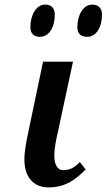

<svg xmlns="http://www.w3.org/2000/svg" viewBox="-20 -804 463 834"><path d="M359 -644C396 -644 423 -683 423 -740C423 -771 405 -784 381 -784C339 -784 316 -735 316 -686C316 -656 333 -644 359 -644ZM154 -644C191 -644 218 -683 218 -740C218 -771 201 -784 176 -784C135 -784 112 -735 112 -686C112 -656 130 -644 154 -644ZM191 10C264 10 309 -24 352 -68L327 -100C304 -77 286 -65 254 -65C227 -65 216 -94 216 -127C216 -163 224 -198 233 -238L297 -536H167L104 -235C95 -192 86 -151 86 -111C86 -33 127 10 191 10Z"/></svg>

Font: Noto Serif Semi
Style: Italic
Weight: 600
Italic angle: -12°
Designer: Monotype Design Team
Foundry: Monotype Imaging Inc.
Version: Version 1.901